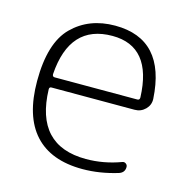

<svg xmlns="http://www.w3.org/2000/svg" viewBox="-86 -613 691 705"><g transform="rotate(15 260.0 -260.0)"><path d="M268 -491Q106 -491 93 -299Q93 -289 102 -289H416Q425 -289 425 -299Q418 -491 268 -491ZM287 10Q167 10 105 -58Q43 -126 43 -260Q43 -405 106 -467.5Q169 -530 268 -530Q459 -530 472 -306Q473 -283 456.5 -266.5Q440 -250 416 -250H100Q92 -250 92 -241Q98 -29 290 -29Q357 -29 422 -53Q429 -56 435.5 -51.5Q442 -47 442 -39Q442 -18 421 -11Q352 10 287 10Z"/></g></svg>

Font: Rounded Mplus 1c Light
Style: Regular
Weight: 300
Version: Version 1.059.20150529